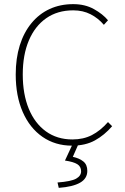

<svg xmlns="http://www.w3.org/2000/svg" viewBox="-20 -692 602 928"><path d="M328 12Q247 12 185.5 -30.5Q124 -73 90 -150.5Q56 -228 56 -332Q56 -410 75.5 -472.5Q95 -535 132 -580Q169 -625 220 -648.5Q271 -672 334 -672Q391 -672 434 -648Q477 -624 502 -594L482 -572Q455 -604 418 -623Q381 -642 334 -642Q258 -642 203.5 -604Q149 -566 119.5 -496.5Q90 -427 90 -332Q90 -237 119 -166.5Q148 -96 202 -57Q256 -18 330 -18Q383 -18 424 -39Q465 -60 502 -102L522 -82Q485 -39 439 -13.5Q393 12 328 12ZM264 216 258 190Q324 185 348 171.5Q372 158 372 136Q372 113 353.5 101.5Q335 90 294 84L334 -2H362L332 66Q364 73 383 88.5Q402 104 402 134Q402 171 367 191Q332 211 264 216Z"/></svg>

Font: Source Sans Variable
Style: Regular
Weight: 200
Designer: Paul D. Hunt
Foundry: Adobe Systems Incorporated
Version: Version 3.006;hotconv 1.0.111;makeotfexe 2.5.65597